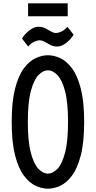

<svg xmlns="http://www.w3.org/2000/svg" viewBox="-20 -1116 572 1145"><path d="M265.6 9.3Q230.5 9.3 192.6 -8.1Q154.8 -25.4 122.3 -68.8Q89.8 -112.3 69.8 -189.9Q49.8 -267.6 49.8 -388.7Q49.8 -509.8 69.8 -587.4Q89.8 -665 122.3 -708.5Q154.8 -752 192.6 -769.3Q230.5 -786.6 265.6 -786.6Q301.3 -786.6 339.1 -769.3Q377 -752 409.4 -708.5Q441.9 -665 461.9 -587.4Q481.9 -509.8 481.9 -388.7Q481.9 -267.6 461.9 -189.9Q441.9 -112.3 409.4 -68.8Q377 -25.4 339.1 -8.1Q301.3 9.3 265.6 9.3ZM265.6 -80.6Q293.9 -80.6 321.5 -108.2Q349.1 -135.7 367.4 -203.1Q385.7 -270.5 385.7 -388.7Q385.7 -507.3 367.4 -574.5Q349.1 -641.6 321.5 -669.2Q293.9 -696.8 265.6 -696.8Q237.8 -696.8 210.2 -669.2Q182.6 -641.6 164.3 -574.5Q146 -507.3 146 -388.7Q146 -270.5 164.3 -203.1Q182.6 -135.7 210.2 -108.2Q237.8 -80.6 265.6 -80.6ZM148.4 -838.4 111.3 -885.7Q126 -911.6 154.1 -934.1Q182.1 -956.5 210 -956.5Q232.4 -956.5 250.2 -947.3Q268.1 -938 283.7 -928.7Q299.3 -919.4 314 -919.4Q328.1 -919.4 346.4 -927.7Q364.7 -936 381.8 -956.5L418.9 -909.2Q404.3 -883.8 376.2 -861.1Q348.1 -838.4 320.3 -838.4Q298.8 -838.4 280.8 -847.7Q262.7 -856.9 247.1 -866.2Q231.4 -875.5 216.3 -875.5Q202.6 -875.5 184.1 -867.2Q165.5 -858.9 148.4 -838.4ZM147.5 -1019V-1096.2H383.8V-1019Z"/></svg>

Font: Voltaire
Style: Regular
Weight: 400
Designer: Yvonne Schüttler, Eben Sorkin, Emma Marichal
Foundry: Sorkin Type Co.
Version: Version 1.010; ttfautohint (v1.8.4.7-5d5b)